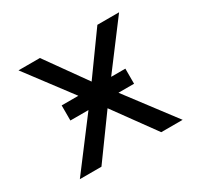

<svg xmlns="http://www.w3.org/2000/svg" viewBox="-119 -670 838 812"><g transform="rotate(-30 300.0 -264.0)"><path d="M454.1 -234.9H377.9L555.7 0H451.2L305.2 -201.2L159.2 0H53.7L231.4 -234.9H143.1V-308.6H224.6L59.1 -528.3H163.6L303.2 -332.5L444.3 -528.3H550.3L384.8 -308.6H454.1Z"/></g></svg>

Font: RobotoMono-Regular
Style: Regular
Weight: 400
Designer: Google
Version: Version 2.000985; 2015; ttfautohint (v1.3)